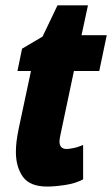

<svg xmlns="http://www.w3.org/2000/svg" viewBox="-20 -684 417 714"><path d="M155.8 9.8Q90.8 9.8 64.9 -26.9Q39.1 -63.5 39.1 -119.1Q39.1 -137.2 41.5 -158Q43.9 -178.7 49.8 -207L95.2 -419.9H44.9L62 -502.9L138.2 -547.9L193.8 -664.1H307.1L283.2 -553.2H377L349.1 -419.9H254.9L205.1 -184.1Q203.6 -177.2 202.4 -170.4Q201.2 -163.6 201.2 -158.2Q201.2 -129.9 228 -129.9Q235.4 -129.9 252.9 -133.3Q270.5 -136.7 289.1 -145V-17.1Q261.2 -2 222.4 3.9Q183.6 9.8 155.8 9.8Z"/></svg>

Font: Open Sans Condensed ExtraBold
Style: Italic
Weight: 800
Width: 3
Italic angle: -12°
Designer: Monotype Design Team
Foundry: Monotype Imaging Inc.
Version: Version 3.003; ttfautohint (v1.8.4)